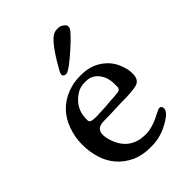

<svg xmlns="http://www.w3.org/2000/svg" viewBox="-208 -809 918 918"><g transform="rotate(-45 251.0 -350.0)"><path d="M140.1 -304.2V-294.9Q140.1 -278.8 177.2 -278.8H190.4L193.8 -279.3L243.7 -281.2L275.4 -284.2L309.1 -286.1L323.2 -287.6Q354.5 -287.6 354.5 -307.6V-327.6Q354.5 -372.6 330.6 -403.3Q306.6 -434.1 268.1 -434.1H254.4Q213.9 -434.1 177 -397.2Q140.1 -360.4 140.1 -304.2ZM392.6 -681.6V-674.3Q392.6 -657.2 318.1 -591.1Q243.7 -524.9 224.9 -524.9Q206.1 -524.9 206.1 -541.5L206.5 -543.9Q206.5 -549.8 236.3 -599.4Q266.1 -648.9 292.2 -678.5Q318.4 -708 344.2 -708H352.5Q367.2 -708 379.9 -698Q392.6 -688 392.6 -681.6ZM192.9 -238.8Q142.6 -238.8 142.6 -195.3Q142.6 -169.9 156.7 -136.7Q193.4 -51.8 289.1 -51.8Q335 -51.8 392.1 -82Q417.5 -95.7 423.3 -95.7Q439.5 -95.7 439.5 -77.6Q439.5 -48.8 369.1 -14.6Q321.8 8.3 269.5 8.3H258.8Q204.6 8.3 163.1 -11.7Q79.6 -52.2 52.7 -141.6Q40 -184.1 40 -226.6V-237.8Q40 -282.7 56.6 -328.6Q89.8 -421.9 180.2 -456.5Q219.7 -471.7 262.2 -471.7H273.4Q345.7 -471.7 396 -426.3Q422.4 -402.8 436.5 -367.9Q450.7 -333 450.7 -310.1V-299.8Q450.7 -260.3 421.4 -251.2Q392.1 -242.2 309.6 -242.2L268.1 -240.7L257.8 -240.2Q247.6 -239.7 237.3 -239.7L226.6 -239.3Q216.3 -238.8 192.9 -238.8Z"/></g></svg>

Font: Averia Serif Libre Light
Style: Regular
Weight: 300
Version: Version 1.002